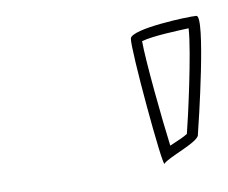

<svg xmlns="http://www.w3.org/2000/svg" viewBox="-30 -812 312 263"><g transform="rotate(-5 126.0 -681.0)"><path d="M156 -757C154 -744 184 -577 187 -582C192 -590 237 -608 236 -618C238 -630 261 -780 248 -780C236 -780 158 -770 156 -757ZM171 -752C187 -758 221 -762 236 -764C237 -732 224 -637 221 -620C216 -616 206 -611 197 -606C189 -642 173 -727 171 -752Z"/></g></svg>

Font: Ampere
Style: OuLnIta
Weight: 400
Version: Version 1